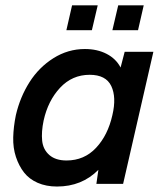

<svg xmlns="http://www.w3.org/2000/svg" viewBox="-20 -679 606 709"><path d="M340.8 -659.2 319.3 -567.4H225.1L246.1 -659.2ZM510.7 -659.2 489.7 -567.4H395L416.5 -659.2ZM440.4 -487.8H546.4L434.6 0H335.9L343.3 -51.8Q282.2 9.8 190.4 9.8Q150.4 9.8 119.1 -3.9Q87.9 -17.6 68.8 -42Q49.8 -66.4 38.8 -99.6Q27.8 -132.8 28.8 -171.9Q29.8 -210.9 38.6 -253.9Q54.2 -320.8 88.9 -375.5Q123.5 -430.2 177.2 -464.1Q231 -498 293.5 -498Q338.9 -498 373.5 -480.2Q408.2 -462.4 425.3 -429.7ZM395 -253.9Q410.6 -319.8 390.9 -361.3Q371.1 -402.8 311 -402.8Q246.6 -402.8 201.9 -355Q157.2 -307.1 141.1 -233.9Q132.3 -191.9 135.7 -159.2Q139.2 -126.5 162.4 -106.4Q185.5 -86.4 225.6 -86.4Q291 -86.4 334.7 -133.1Q378.4 -179.7 395 -253.9Z"/></svg>

Font: HK Grotesk SemiBold Italic
Style: Regular
Weight: 600
Italic angle: -13°
Designer: Alfredo Marco Pradil and Stefan Peev
Foundry: Hanken Design Co.
Version: Version 1.000;PS 001.000;hotconv 1.0.88;makeotf.lib2.5.64775